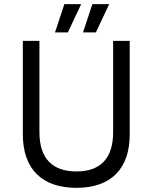

<svg xmlns="http://www.w3.org/2000/svg" viewBox="-20 -897 735 925"><path d="M307 -741 371 -877H290L245 -741ZM442 -741 506 -877H425L380 -741ZM348 8C513 8 605 -82 605 -250V-700H525V-260C525 -133 463 -71 348 -71C233 -71 170 -133 170 -260V-700H90V-250C90 -82 183 8 348 8Z"/></svg>

Font: Fixel Text Regular
Style: Regular
Weight: 400
Width: 4
Designer: AlfaBravo + MacPaw
Foundry: Kyrylo Tkachov, Marchela Mozhyna, Serhii Makarenko, Maria Weinstein, Zakhar Kryvoshyya
Version: Version 1.211